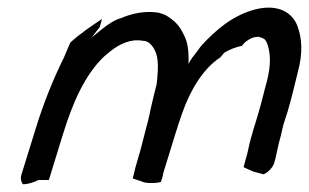

<svg xmlns="http://www.w3.org/2000/svg" viewBox="-20 -485 797 495"><path d="M35 -34C32 -24 35 -15 39 -10C53 -10 68 -15 79 -21H106L142 -138C167 -219 198 -291 248 -339C270 -358 293 -377 327 -381H336C339 -381 343 -381 347 -380C354 -380 360 -378 365 -374C391 -351 389 -316 384 -269L373 -224C367 -200 364 -179 357 -156C352 -135 346 -114 341 -94C337 -82 335 -73 332 -63C328 -51 326 -38 322 -25L346 -17C353 -12 384 -12 395 -16C397 -23 400 -31 401 -39L430 -133C433 -142 435 -150 438 -158L440 -165C443 -175 447 -184 450 -194C470 -251 503 -308 548 -337L558 -349C571 -357 586 -363 604 -367C611 -378 629 -390 644 -390C646 -391 648 -390 650 -389C659 -387 664 -384 668 -375C678 -349 679 -318 668 -275C660 -247 655 -222 646 -193L638 -166C635 -156 632 -148 630 -139C625 -123 621 -106 618 -91L608 -54C616 -50 624 -47 632 -43L658 -36C658 -33 684 -47 688 -69L690 -76C694 -94 699 -118 704 -135C707 -147 709 -159 713 -171L722 -199C732 -233 740 -267 748 -300C761 -348 759 -387 746 -420C734 -450 700 -476 639 -461C581 -446 537 -409 498 -366L487 -351C479 -341 471 -331 466 -320C467 -350 465 -376 453 -397C443 -419 429 -433 407 -446C399 -449 392 -452 384 -453C352 -457 319 -450 294 -439C275 -434 257 -421 243 -410L216 -388L237 -415L243 -436C214 -417 186 -398 161 -375L145 -337C117 -281 91 -216 71 -150Z"/></svg>

Font: SolarCharger
Style: 552
Weight: 400
Designer: Mew Too
Foundry: Cannot Into Space Fonts/KineticPlasma Fonts
Version: Version 1.100